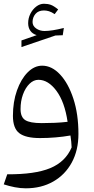

<svg xmlns="http://www.w3.org/2000/svg" viewBox="-20 -729 503 1022"><path d="M117.2 273.4Q88.9 273.4 58.8 267.6Q28.8 261.7 0 252.4L18.6 198.7Q166 199.7 247.3 166Q328.6 132.3 361.3 55.7Q360.8 38.6 359.1 24.2Q357.4 9.8 355 -7.8Q316.9 -1 275.4 2.4Q233.9 5.9 192.9 5.9Q116.7 5.9 82.8 -20Q48.8 -45.9 48.8 -112.3Q48.8 -187 70.3 -247.6Q91.8 -308.1 127.2 -343.8Q162.6 -379.4 204.6 -379.4Q255.9 -379.4 299.8 -332.5Q343.8 -285.6 370.6 -203.6Q397.5 -121.6 397.5 -16.1Q397.5 70.8 362.1 136Q326.7 201.2 263.4 237.3Q200.2 273.4 117.2 273.4ZM339.8 -80.6Q324.2 -186.5 280.5 -245.4Q236.8 -304.2 184.6 -304.2Q158.7 -304.2 137 -283Q115.2 -261.7 102.3 -226.3Q89.4 -190.9 89.4 -148.4Q89.4 -105.5 114.5 -89.6Q139.6 -73.7 202.1 -73.7Q233.9 -73.7 270.3 -75.2Q306.6 -76.7 339.8 -80.6ZM153.3 -611.8Q153.3 -590.8 172.6 -577.4Q191.9 -564 217.3 -564Q255.4 -564 319.8 -580.1L314 -541.5L274.9 -540L94.2 -478.5V-513.7L175.3 -542Q152.8 -548.8 141.4 -565.4Q129.9 -582 129.9 -605.5Q129.9 -632.3 141.8 -656Q153.8 -679.7 173.1 -694.3Q192.4 -709 213.9 -709Q233.9 -709 250 -703.4Q266.1 -697.8 289.6 -678.7L271 -653.8Q254.4 -665 240.7 -669.2Q227.1 -673.3 213.9 -673.3Q184.6 -673.3 168.9 -655Q153.3 -636.7 153.3 -611.8Z"/></svg>

Font: Pinar-DS1-FD Regular
Style: Regular
Weight: 400
Designer: Amin Abedi
Version: Version 3.000